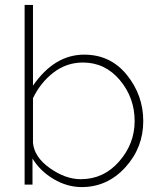

<svg xmlns="http://www.w3.org/2000/svg" viewBox="-20 -750 647 780"><path d="M312 10Q253 10 198 -22.5Q143 -55 112 -106V0H80V-730H114V-402Q201 -528 322 -528Q429 -528 495.5 -445.5Q562 -363 562 -258Q562 -150 489 -70Q416 10 312 10ZM308 -22Q401 -22 464 -94Q527 -166 527 -258Q527 -353 467 -424.5Q407 -496 317 -496Q250 -496 197 -455Q144 -414 114 -351V-170Q119 -112 182.5 -67Q246 -22 308 -22Z"/></svg>

Font: Raleway
Style: ExtraLight
Weight: 200
Designer: Matt McInerney, Pablo Impallari, Rodrigo Fuenzalida
Foundry: Matt McInerney, Pablo Impallari, Rodrigo Fuenzalida
Version: Version 2.001